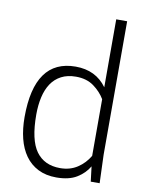

<svg xmlns="http://www.w3.org/2000/svg" viewBox="-89 -863 709 935"><g transform="rotate(10 265.0 -395.5)"><path d="M255 9Q203 9 164.5 -10.5Q126 -30 101 -65Q76 -100 64 -148Q52 -196 52 -254Q52 -539 255 -539Q355 -539 409 -464V-800H463V-140L468 0H424L415 -74Q394 -38 355.5 -14.5Q317 9 255 9ZM265 -39Q314 -39 350.5 -63Q387 -87 409 -125V-405Q389 -439 353.5 -465Q318 -491 265 -491Q223 -491 192.5 -475Q162 -459 143 -430.5Q124 -402 115 -362.5Q106 -323 106 -276Q106 -150 146.5 -94.5Q187 -39 265 -39Z"/></g></svg>

Font: Tanohe Sans Light
Style: Regular
Weight: 300
Designer: Village Type and Design LLC & Cristiano Sobral
Foundry: Cooper Hewitt Smithsonian Design Museum
Version: Version 1.00;September 29, 2021;FontCreator 13.0.0.2655 64-b